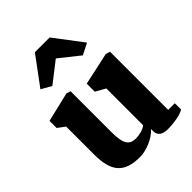

<svg xmlns="http://www.w3.org/2000/svg" viewBox="-244 -996 1138 1138"><g transform="rotate(-45 325.0 -427.0)"><path d="M184.1 -651.9 314 -752.9 440.4 -652.3 511.2 -688.5 376 -866.7H252.4L120.1 -688ZM71.8 -190.9C71.8 -47.9 119.6 13.7 255.9 13.7C302.2 13.7 379.9 -13.7 417 -58.6V-40C417 -1 448.2 13.7 486.8 13.7C540 13.7 603.5 2 625 -14.2V-66.4H569.3V-553.7L542 -562L337.9 -517.6V-450.2L399.9 -415.5V-107.4C383.8 -91.8 345.7 -81.5 313 -81.5C252.4 -81.5 238.3 -126 238.3 -213.9V-553.7L212.4 -562L25.9 -517.6V-458L71.8 -423.8Z"/></g></svg>

Font: Merriweather
Style: Heavy
Weight: 900
Designer: Eben Sorkin ( eben@eyebytes.com )
Foundry: Sorkin Type Co.
Version: Version 1.003